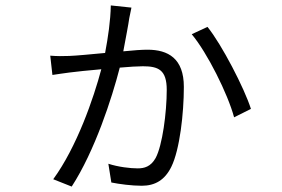

<svg xmlns="http://www.w3.org/2000/svg" viewBox="-20 -636 1040 707"><path d="M464 -608 388 -616C387 -560 378 -499 367 -441C314 -436 262 -431 235 -430C211 -429 190 -429 165 -431L173 -360C191 -363 215 -366 236 -369C260 -372 305 -377 353 -381C325 -275 263 -95 176 24L244 51C329 -80 392 -274 421 -387C455 -390 487 -392 506 -392C563 -392 594 -379 594 -305C594 -222 578 -100 553 -54C535 -22 511 -16 487 -16C460 -16 416 -21 379 -33L390 36C420 42 465 48 502 48C551 48 587 27 611 -22C642 -85 657 -219 657 -316C657 -421 599 -453 523 -453C505 -453 472 -451 434 -447C443 -495 453 -547 456 -569C458 -580 461 -592 464 -608ZM744 -537 686 -510C743 -442 819 -290 842 -204L904 -235C880 -311 796 -473 744 -537Z"/></svg>

Font: Source Han Sans JP Normal
Style: Regular
Weight: 350
Designer: Ryoko NISHIZUKA 西塚涼子 (kana, bopomofo & ideographs); Paul D. Hunt (Latin, Greek & Cyrillic); Sandoll Communications 산돌커뮤니
Foundry: Adobe
Version: Version 2.002;hotconv 1.0.116;makeotfexe 2.5.65601